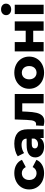

<svg xmlns="http://www.w3.org/2000/svg" viewBox="1351 -2187 848 3590"><g transform="rotate(-90 1775.0 -392.0)"><path d="M27.7 -270.4Q27.7 -350.7 66.9 -414.1Q106.2 -477.4 175.7 -513Q245.2 -548.6 333.3 -548.6Q422.7 -548.6 487.9 -511.1Q553.1 -473.7 581.4 -405.7L446.9 -334.8Q426.8 -371.8 397.4 -389.9Q368.1 -408.1 332.3 -408.1Q296.1 -408.1 267.1 -391.9Q238.1 -375.7 221.2 -344.3Q204.2 -312.9 204.2 -270.4Q204.2 -227.4 221.2 -196.3Q238.1 -165.2 267.1 -148.7Q296.1 -132.2 332.3 -132.2Q368.1 -132.2 397.4 -150.2Q426.8 -168.1 446.9 -205.6L581.4 -134.7Q552.7 -67.1 487.4 -29.4Q422.2 8.2 333.3 8.2Q245.2 8.2 175.7 -27.3Q106.2 -62.9 66.9 -126.6Q27.7 -190.2 27.7 -270.4Z M989.2 -102.8 978.1 -127V-313.7Q978.1 -362.2 948.7 -387.6Q919.2 -413 859 -413Q818 -413 777.3 -400.2Q736.7 -387.3 707.9 -365.1L647.9 -484.3Q692.2 -515.1 755.2 -531.8Q818.1 -548.6 883.7 -548.6Q1014.3 -548.6 1083.4 -488.1Q1152.6 -427.6 1152.6 -303.8V0H989.2ZM626.8 -156.4Q626.8 -233 684.3 -275.7Q741.9 -318.3 862.6 -318.3H997.4V-222.7H884.8Q837.3 -222.7 816.6 -207.4Q795.8 -192.1 795.8 -163.8Q795.8 -137.2 816.7 -120.9Q837.7 -104.7 874.2 -104.7Q910.2 -104.7 937.9 -121.9Q965.6 -139.1 978.1 -172.2L1003.1 -101.2Q987.4 -47.3 943.2 -19.6Q899 8.2 828 8.2Q765.2 8.2 719.9 -13.2Q674.7 -34.6 650.7 -71.9Q626.8 -109.3 626.8 -156.4Z M1216.3 -0.4 1224 -143.4Q1239.1 -141 1247.4 -141Q1280.3 -141 1297.1 -163.7Q1313.8 -186.4 1319.5 -221.4Q1325.2 -256.3 1328.1 -318.8L1336.6 -540.3H1812.8V0H1638.3V-440.2L1677.1 -399.9H1451.3L1487.6 -442.3L1481.7 -311.1Q1477.2 -205.1 1461 -135.6Q1444.8 -66 1407.1 -26.8Q1369.3 12.3 1303.1 12.3Q1267.4 12.3 1216.3 -0.4Z M1909.7 -270.5Q1909.7 -350.7 1948.7 -413.9Q1987.7 -477.2 2056.2 -512.9Q2124.7 -548.6 2211.1 -548.6Q2297.4 -548.6 2366.1 -513Q2434.8 -477.5 2473.3 -414Q2511.9 -350.5 2511.9 -270.4Q2511.9 -190.3 2473.3 -126.8Q2434.8 -63.2 2366.1 -27.5Q2297.4 8.2 2211.1 8.2Q2124.7 8.2 2056.2 -27.6Q1987.7 -63.4 1948.7 -126.9Q1909.7 -190.4 1909.7 -270.5ZM2335.3 -270.4Q2335.3 -312.4 2319.2 -343.8Q2303 -375.2 2274.5 -391.7Q2245.9 -408.1 2210.8 -408.1Q2175.8 -408.1 2147.1 -391.7Q2118.5 -375.2 2102.4 -343.8Q2086.2 -312.4 2086.2 -270.4Q2086.2 -228.4 2102.4 -197.2Q2118.5 -165.9 2147.1 -149Q2175.7 -132.2 2210.7 -132.2Q2245.8 -132.2 2274.4 -149Q2303 -165.9 2319.2 -197.2Q2335.3 -228.4 2335.3 -270.4Z M2609 -540.3H2782.9V-335.4H2995.6V-540.3H3169.4V0H2995.6V-194.9H2782.9V0H2609Z M3307 -540.3H3481.4V0H3307ZM3286.7 -701.6Q3286.7 -742.2 3316.6 -769.2Q3346.6 -796.1 3394.2 -796.1Q3442.4 -796.1 3472.1 -770.4Q3501.8 -744.8 3501.8 -704.7Q3501.8 -662.4 3472.1 -634.7Q3442.4 -607 3394.2 -607Q3346.6 -607 3316.6 -633.9Q3286.7 -660.9 3286.7 -701.6Z"/></g></svg>

Font: iiserrat Thin
Style: Regular
Weight: 100
Designer: Akira Ohta
Foundry: Akira Ohta
Version: Version 1.200;Glyphs 3.3.1 (3343)